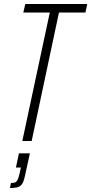

<svg xmlns="http://www.w3.org/2000/svg" viewBox="-20 -708 458 964"><path d="M92 0 230 -645H97L107 -688H418L409 -645H276L139 0ZM30 236 35 211Q49 211 56.5 207.5Q64 204 69 193.5Q74 183 78 164L85 133H60L75 62H130L106 172Q102 191 97 204Q92 217 83.5 224Q75 231 62.5 233.5Q50 236 30 236Z"/></svg>

Font: Saira Condensed ExtraLight
Style: Italic
Weight: 250
Width: 3
Italic angle: -12°
Designer: Hector Gatti with collaboration of the Omnibus-Type team
Foundry: Omnibus-Type
Version: Version 1.101